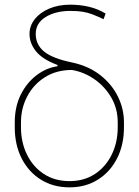

<svg xmlns="http://www.w3.org/2000/svg" viewBox="-20 -783 587 813"><path d="M274.4 10.3Q205.6 10.3 153.3 -22.2Q101.1 -54.7 71.8 -112.1Q42.5 -169.4 42.5 -244.1V-264.6Q42.5 -331.5 68.1 -382.6Q93.8 -433.6 135.3 -464.8Q176.8 -496.1 223.6 -502.4V-507.8Q159.7 -531.7 132.3 -565.9Q105 -600.1 105 -639.2Q105 -673.8 127.2 -701.9Q149.4 -730 188.5 -746.6Q227.5 -763.2 277.3 -763.2Q318.8 -763.2 356.4 -754.4Q394 -745.6 427.2 -725.6L418.5 -701.7Q391.6 -714.4 371.3 -722.2Q351.1 -730 329.3 -733.4Q307.6 -736.8 277.8 -736.8Q215.3 -736.8 173.3 -710.9Q131.3 -685.1 131.3 -639.2Q131.3 -593.8 167 -564.5Q202.6 -535.2 289.1 -517.6Q356.9 -502.4 405.3 -464.4Q453.6 -426.3 479.2 -374.3Q504.9 -322.3 504.9 -264.6V-244.1Q504.9 -169.4 475.6 -112.1Q446.3 -54.7 394.3 -22.2Q342.3 10.3 274.4 10.3ZM274.4 -16.1Q336.4 -16.1 382.3 -46.6Q428.2 -77.1 453.4 -128.9Q478.5 -180.7 478.5 -244.1V-264.6Q478.5 -322.8 451.4 -369.6Q424.3 -416.5 380.1 -447.3Q335.9 -478 284.7 -486.8Q219.2 -486.8 170.7 -456.3Q122.1 -425.8 95.5 -375.2Q68.8 -324.7 68.8 -264.6V-244.1Q68.8 -180.7 94 -128.9Q119.1 -77.1 165.3 -46.6Q211.4 -16.1 274.4 -16.1Z"/></svg>

Font: Roboto Slab Thin
Style: Regular
Weight: 100
Designer: Google
Version: Version 2.000; ttfautohint (v1.8.1.43-b0c9)